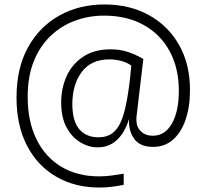

<svg xmlns="http://www.w3.org/2000/svg" viewBox="-20 -681 925 860"><path d="M534 147Q509 152 481.5 155.5Q454 159 425 159Q316 159 232 110.5Q148 62 101 -28.5Q54 -119 54 -244Q54 -376 105.5 -469Q157 -562 246 -611.5Q335 -661 448 -661Q561 -661 647.5 -613Q734 -565 782.5 -479Q831 -393 831 -279Q831 -203 811.5 -145.5Q792 -88 755 -55.5Q718 -23 665 -23Q607 -23 581 -59.5Q555 -96 558 -148Q546 -109 526.5 -80.5Q507 -52 480 -36.5Q453 -21 418 -21Q377 -21 339 -44Q301 -67 277.5 -111.5Q254 -156 254 -222Q254 -286 278.5 -340Q303 -394 352.5 -427Q402 -460 475 -460Q519 -460 554 -448Q589 -436 622 -417L591 -155V-142Q591 -112 611.5 -92.5Q632 -73 664 -73Q719 -73 750 -127.5Q781 -182 781 -274Q781 -376 740 -451.5Q699 -527 624 -569Q549 -611 446 -611Q378 -611 316.5 -588.5Q255 -566 207 -520.5Q159 -475 131.5 -407Q104 -339 104 -247Q104 -138 143 -58Q182 22 254 65.5Q326 109 424 109Q453 109 481.5 105Q510 101 534 97ZM568 -387Q550 -401 523.5 -408Q497 -415 470 -415Q388 -415 346 -358.5Q304 -302 304 -215Q304 -139 335 -102.5Q366 -66 421 -66Q451 -66 473.5 -78Q496 -90 512.5 -118Q529 -146 540.5 -195Q552 -244 561 -317Q563 -333 564.5 -350.5Q566 -368 568 -387Z"/></svg>

Font: Moderustic Light
Style: Regular
Weight: 300
Designer: Tural Alisoy
Foundry: TAFT Foundry
Version: Version 2.120